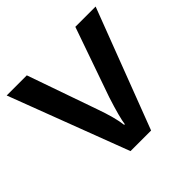

<svg xmlns="http://www.w3.org/2000/svg" viewBox="-141 -678 817 817"><g transform="rotate(-45 267.5 -270.0)"><path d="M205.1 0 0 -540H121.1L231 -226.1Q259.3 -147 265.1 -98.1H269Q273.4 -133.3 303.2 -226.1L413.1 -540H535.2L329.1 0Z"/></g></svg>

Font: f0_46533          
Style: Regular
Weight: 600
Foundry: Ascender Corporation
Version: Version 1.10